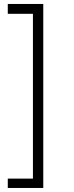

<svg xmlns="http://www.w3.org/2000/svg" viewBox="-20 -829 370 962"><path d="M196.8 -809.1V112.8H19V65.9H145V-759.8H19V-809.1Z"/></svg>

Font: BioRhyme Light
Style: Regular
Weight: 300
Designer: Aoife Mooney
Foundry: Aoife Mooney Type
Version: Version 1.500;PS 001.500;hotconv 1.0.88;makeotf.lib2.5.64775